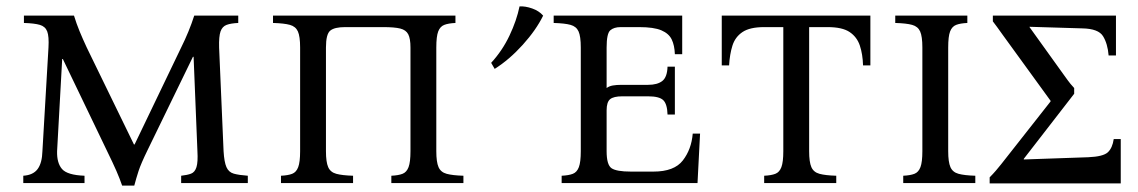

<svg xmlns="http://www.w3.org/2000/svg" viewBox="-20 -574 3569 602"><path d="M363 8Q355 -15 345 -38Q335 -61 314 -104L177 -389H175L159 -100Q158 -63 174.5 -44Q191 -25 245 -23V0H53V-23Q84 -25 98 -44Q112 -63 113 -100L132 -425Q134 -460 128 -475.5Q122 -491 105 -496Q88 -501 55 -502V-525H212Q220 -499 229.5 -476Q239 -453 252 -425L400 -121H402L548 -425Q560 -449 570.5 -474.5Q581 -500 589 -525H727V-502Q704 -501 690.5 -496Q677 -491 671.5 -475.5Q666 -460 667 -425L681 -100Q683 -66 690 -50Q697 -34 713 -29.5Q729 -25 757 -23V0H548V-23Q567 -25 579 -29.5Q591 -34 596 -50Q601 -66 599 -100L587 -396H585L443 -104Q422 -61 414.5 -38Q407 -15 401 8Z M1348 -425V-100Q1348 -66 1355 -50Q1362 -34 1380.5 -29Q1399 -24 1433 -23V0H1207V-23Q1229 -24 1242 -29Q1255 -34 1261 -50Q1267 -66 1267 -100V-425Q1267 -453 1260 -466.5Q1253 -480 1235 -484.5Q1217 -489 1182 -489H1062Q1029 -489 1015.5 -478Q1002 -467 1002 -425V-100Q1002 -66 1009 -50Q1016 -34 1034.5 -29Q1053 -24 1087 -23V0H861V-23Q883 -24 896 -29Q909 -34 915 -50Q921 -66 921 -100V-425Q921 -460 914 -475.5Q907 -491 889 -496Q871 -501 836 -502V-525H1408V-502Q1386 -501 1373 -496Q1360 -491 1354 -475.5Q1348 -460 1348 -425Z M1741 0V-23Q1763 -24 1776 -29Q1789 -34 1795 -50Q1801 -66 1801 -100V-425Q1801 -460 1794 -475.5Q1787 -491 1769 -496Q1751 -501 1716 -502V-525H2119V-404H2096Q2095 -432 2086 -450.5Q2077 -469 2053.5 -479Q2030 -489 1984 -489H1926Q1905 -489 1893.5 -479Q1882 -469 1882 -425V-298Q1890 -304 1901.5 -306Q1913 -308 1929 -308H2012Q2041 -308 2056.5 -320Q2072 -332 2073 -365H2096V-215H2073Q2072 -248 2059.5 -260Q2047 -272 2012 -272H1931Q1904 -272 1893 -263Q1882 -254 1882 -228V-100Q1882 -57 1897.5 -46.5Q1913 -36 1958 -36H2029Q2094 -36 2121 -71Q2148 -106 2152 -155H2175L2167 0ZM1609 -554Q1627 -555 1648.5 -547.5Q1670 -540 1683 -525Q1661 -480 1619 -433.5Q1577 -387 1531 -358L1520 -377Q1555 -415 1577.5 -462.5Q1600 -510 1609 -554Z M2243 -525H2709V-369H2686Q2685 -404 2676 -431Q2667 -458 2644 -473.5Q2621 -489 2575 -489H2517V-100Q2517 -66 2524 -50Q2531 -34 2549.5 -29Q2568 -24 2602 -23V0H2376V-23Q2398 -24 2411 -29Q2424 -34 2430 -50Q2436 -66 2436 -100V-489H2376Q2331 -489 2308 -473.5Q2285 -458 2276.5 -431Q2268 -404 2266 -369H2243Z M2953 -100Q2953 -66 2960 -50Q2967 -34 2985.5 -29Q3004 -24 3038 -23V0H2812V-23Q2834 -24 2847 -29Q2860 -34 2866 -50Q2872 -66 2872 -100V-425Q2872 -460 2865 -475.5Q2858 -491 2840 -496Q2822 -501 2787 -502V-525H3013V-502Q2991 -501 2978 -496Q2965 -491 2959 -475.5Q2953 -460 2953 -425Z M3348 -280 3190 -76V-74L3392 -81Q3439 -83 3453.5 -96.5Q3468 -110 3472 -138H3494V1H3083V-18Q3093 -28 3102.5 -39Q3112 -50 3119 -59L3274 -256V-258L3123 -466Q3115 -477 3106.5 -489Q3098 -501 3093 -507V-525H3479V-400H3456Q3453 -437 3438.5 -460.5Q3424 -484 3374 -485L3208 -490V-489L3315 -340Q3321 -332 3328 -322Q3335 -312 3348 -298Z"/></svg>

Font: Bona Nova SC
Style: Regular
Weight: 400
Designer: Mateusz Machalski
Foundry: Capitalics
Version: Version 4.001; ttfautohint (v1.8.4.7-5d5b)